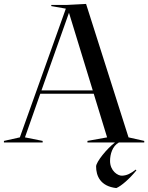

<svg xmlns="http://www.w3.org/2000/svg" viewBox="-31 -725 754 977"><path d="M574 0H703V-8L623 -26L407 -705L311 -700H230V-694L304 -681L70 -26L-11 -8V0H186V-8L96 -26L174 -248H446L514 -26L414 -8V0H554C513 31 458 99 458 122C458 169 479 223 561 232C587 221 628 185 663 142L660 138C634 158 615 168 590 169C568 170 529 144 529 94C529 60 541 18 574 0ZM180 -265 320 -660 441 -265Z"/></svg>

Font: Mazius Display
Style: Regular
Weight: 400
Designer: Alberto Casagrande & Collletttivo
Foundry: Collletttivo
Version: Version 2.000;Glyphs 3.2 (3217)